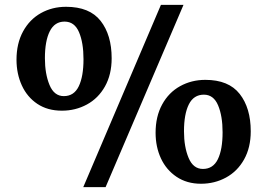

<svg xmlns="http://www.w3.org/2000/svg" viewBox="-20 -771 1103 791"><path d="M643 -751H736L415 0H323ZM48 -525Q48 -592 75 -641.5Q102 -691 148.5 -717Q195 -743 252 -743Q349 -743 394.5 -685Q440 -627 440 -531Q440 -464 412.5 -415Q385 -366 338 -340.5Q291 -315 235 -315Q176 -315 134 -343Q92 -371 70 -419Q48 -467 48 -525ZM324 -527Q324 -595 305.5 -638.5Q287 -682 246 -682Q205 -682 185 -642Q165 -602 165 -531Q165 -467 184 -421Q203 -375 243 -375Q285 -375 304.5 -415.5Q324 -456 324 -527ZM621 -224Q621 -291 648 -340.5Q675 -390 722 -416Q769 -442 826 -442Q922 -442 967.5 -384Q1013 -326 1013 -230Q1013 -163 985.5 -114Q958 -65 911 -39.5Q864 -14 808 -14Q750 -14 707.5 -42.5Q665 -71 643 -118.5Q621 -166 621 -224ZM897 -226Q897 -293 878.5 -337Q860 -381 820 -381Q778 -381 758 -341Q738 -301 738 -230Q738 -166 757 -120.5Q776 -75 816 -75Q858 -75 877.5 -115Q897 -155 897 -226Z"/></svg>

Font: Koeln Type Serif
Style: Bold
Weight: 700
Designer: Eben Sorkin
Foundry: Eben Sorkin
Version: Version 2.002